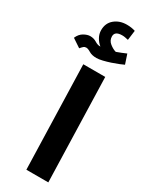

<svg xmlns="http://www.w3.org/2000/svg" viewBox="-307 -1017 826 1061"><g transform="rotate(30 106.0 -486.0)"><path d="M78 0 59 -662H199L218 0ZM-5 -727 -59 -763Q-47 -791 -25 -803.5Q-3 -816 15 -816Q38 -816 55.5 -805Q73 -794 87 -794H92Q74 -808 62 -829.5Q50 -851 50 -875Q50 -920 81.5 -946Q113 -972 159 -972Q189 -972 213 -964L205 -902Q195 -904 186 -906Q177 -908 166 -908Q119 -908 119 -875Q119 -849 140 -832.5Q161 -816 180 -811Q197 -817 211.5 -823Q226 -829 240 -835L260 -775Q252 -771 232.5 -763Q213 -755 189 -747Q165 -739 142 -733.5Q119 -728 104 -728Q75 -728 57 -739Q39 -750 28 -750Q18 -750 11 -744Q4 -738 -5 -727Z"/></g></svg>

Font: Noto IKEA Arabic
Style: Bold
Weight: 700
Designer: Monotype Design Team
Foundry: Monotype Imaging Inc.
Version: Version 1.200